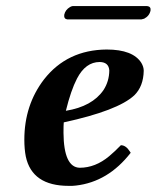

<svg xmlns="http://www.w3.org/2000/svg" viewBox="-20 -602 516 632"><path d="M339.8 -370.1Q337.9 -397.5 308.1 -397.9Q261.7 -397.9 233.4 -343.3Q213.4 -304.7 196.8 -237.3Q283.7 -251.5 320.8 -305.7Q339.4 -334.5 339.8 -370.1ZM189.9 -199.2Q189 -190.9 189 -165Q189.9 -51.3 242.2 -49.8Q293.9 -49.8 339.4 -87.9Q356.9 -102.5 377.9 -124Q394.5 -124 407.7 -103Q409.2 -100.6 410.2 -99.1Q335.9 -3.4 230 8.8Q217.8 10.3 206.1 9.8Q85.4 9.8 64.9 -86.9Q60.1 -111.3 60.1 -142.1Q60.1 -256.3 125 -340.8Q201.2 -438 331.1 -439Q417.5 -439 445.3 -395Q453.1 -381.8 453.1 -369.1Q452.1 -317.4 421.9 -288.1Q367.7 -237.8 189.9 -199.2ZM445.3 -538.1H201.7Q189.9 -539.6 191.4 -553.2Q194.8 -569.8 210.9 -579.1Q215.3 -581.5 219.2 -582H464.4Q477.1 -580.6 475.6 -567.9Q472.2 -549.8 454.6 -540.5Q449.2 -538.6 445.3 -538.1Z"/></svg>

Font: Linux Libertine Capitals O
Style: Bold Italic Samll Caps
Weight: 400
Italic angle: -12°
Designer: Philipp H. Poll
Foundry: Philipp H. Poll
Version: Version 5.0.4